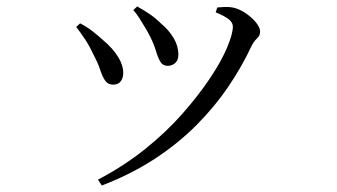

<svg xmlns="http://www.w3.org/2000/svg" viewBox="-20 -522 1040 592"><path d="M282 32Q362 -10 427.5 -62.5Q493 -115 543 -172Q593 -229 628 -281.5Q663 -334 680.5 -376Q698 -418 698 -440Q698 -452 686 -462Q674 -472 645 -484L650 -499Q660 -500 672.5 -500.5Q685 -501 697 -499Q712 -496 726.5 -488Q741 -480 754 -468.5Q767 -457 774.5 -445.5Q782 -434 782 -424Q782 -412 772 -403Q762 -394 754 -377Q726 -317 684.5 -255.5Q643 -194 586.5 -137Q530 -80 457.5 -32.5Q385 15 294 50ZM329 -261Q313 -261 304.5 -273Q296 -285 289 -306.5Q282 -328 268 -354Q256 -380 242.5 -400.5Q229 -421 215 -439L227 -450Q247 -440 265.5 -425.5Q284 -411 297 -399Q328 -373 344 -347Q360 -321 360 -297Q360 -281 352 -271Q344 -261 329 -261ZM497 -319Q482 -319 474.5 -331.5Q467 -344 461 -364.5Q455 -385 443 -409Q436 -423 427.5 -437Q419 -451 410 -465.5Q401 -480 391 -491L403 -502Q425 -490 443 -477.5Q461 -465 477 -449Q501 -429 515.5 -404.5Q530 -380 530 -353Q530 -337 520.5 -328Q511 -319 497 -319Z"/></svg>

Font: Noto Serif HK ExtraLight
Style: Regular
Weight: 400
Version: Version 2.002-H1;hotconv 1.1.0;makeotfexe 2.6.0